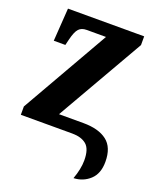

<svg xmlns="http://www.w3.org/2000/svg" viewBox="-137 -616 720 888"><g transform="rotate(20 223.5 -172.0)"><path d="M334 192Q381 190 414 159.5Q447 129 447 71Q447 0 406 -31.5Q365 -63 290 -63H170L417 -493V-536H42L31 -374H88L95 -403Q105 -444 118.5 -458.5Q132 -473 157 -473H252L5 -41V0H258Q303 0 328 21Q353 42 353 98Q353 140 334 192Z"/></g></svg>

Font: Noto Serif ExtraCondensed Extra
Style: Regular
Weight: 800
Width: 3
Designer: Monotype Design Team
Foundry: Monotype Imaging Inc.
Version: Version 1.002